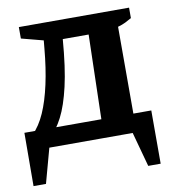

<svg xmlns="http://www.w3.org/2000/svg" viewBox="-77 -556 683 760"><g transform="rotate(-10 264.5 -176.0)"><path d="M93 -35 28 -61Q58 -91 78.5 -137.5Q99 -184 113 -248Q127 -312 134 -390L137 -422L49 -445V-491H492V-449Q480 -442 467 -435.5Q454 -429 436 -424V-61H307L316 -414H212Q203 -300 186 -226.5Q169 -153 146 -108.5Q123 -64 93 -35ZM-3 139 -2 -75H508V139H458L420 0H85L47 139Z"/></g></svg>

Font: Piazzolla 24pt
Style: Bold
Weight: 700
Designer: Juan Pablo del Peral
Foundry: Huerta Tipografica
Version: Version 2.005